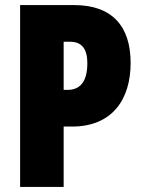

<svg xmlns="http://www.w3.org/2000/svg" viewBox="-20 -734 561 754"><path d="M272 -714H59V0H230V-237H263C421 -237 493 -344 493 -487C493 -632 419 -714 272 -714ZM256 -570C301 -570 323 -542 323 -486C323 -410 292 -381 245 -381H230V-570Z"/></svg>

Font: Noto Sans Bengali ExtraCondensed Black
Style: Regular
Weight: 900
Width: 2
Designer: Joana Ranito - Universal Thirst; Jelle Bosma - Monotype Design Team
Foundry: Universal Thirst ehf.
Version: Version 3.000